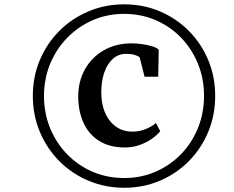

<svg xmlns="http://www.w3.org/2000/svg" viewBox="-20 -931 1082 886"><path d="M131.5 -488.5Q131.5 -577.5 164 -654.2Q196.5 -731 254.2 -788.8Q312 -846.5 388.8 -878.8Q465.5 -911 553 -911Q641 -911 717.2 -878.8Q793.5 -846.5 851 -788.8Q908.5 -731 940.8 -654.2Q973 -577.5 973 -488.5Q973 -399.5 940.8 -322.2Q908.5 -245 851 -187Q793.5 -129 717.2 -96.8Q641 -64.5 553 -64.5Q465.5 -64.5 388.8 -96.8Q312 -129 254.2 -187Q196.5 -245 164 -322.2Q131.5 -399.5 131.5 -488.5ZM183 -488Q183 -408.5 211.2 -339.8Q239.5 -271 289.8 -219.2Q340 -167.5 407.2 -138.5Q474.5 -109.5 553 -109.5Q631 -109.5 698.2 -138.8Q765.5 -168 815.5 -219.8Q865.5 -271.5 893.5 -340.2Q921.5 -409 921.5 -488.5Q921.5 -568 893.5 -636.8Q865.5 -705.5 815.5 -757.2Q765.5 -809 698.2 -838Q631 -867 553 -867Q474.5 -867 407.2 -837.5Q340 -808 289.8 -756.2Q239.5 -704.5 211.2 -635.8Q183 -567 183 -488ZM557 -250.5Q485.5 -250.5 437.2 -281Q389 -311.5 365 -365Q341 -418.5 341 -486.5Q341 -556 372.2 -611.5Q403.5 -667 459.2 -699Q515 -731 587.5 -731Q609 -731 634.5 -727.5Q660 -724 681.5 -717.5Q703 -711 712.5 -701.5L710 -577H647L624.5 -666.5Q617 -673 601.2 -677.8Q585.5 -682.5 561.5 -682.5Q526.5 -682.5 500.8 -659.5Q475 -636.5 461.2 -596.5Q447.5 -556.5 447.5 -505.5Q447.5 -423 487.2 -373.2Q527 -323.5 591.5 -323.5Q622 -323.5 651.2 -335Q680.5 -346.5 699.5 -363.5L719.5 -325.5Q705.5 -308 681 -290.8Q656.5 -273.5 624.5 -262Q592.5 -250.5 557 -250.5Z"/></svg>

Font: Merriweather 96pt ExtraBold
Style: Italic
Weight: 800
Italic angle: -7.8°
Version: Version 2.101